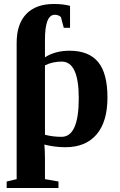

<svg xmlns="http://www.w3.org/2000/svg" viewBox="-20 -724 596 957"><path d="M329.1 -585.4H297.9L283.7 -638.7Q272 -650.4 252.9 -650.4Q204.1 -650.4 204.1 -525.9V-438.5Q255.4 -471.2 326.7 -471.2Q422.4 -471.2 469 -415Q515.6 -358.9 515.6 -237.8Q515.6 -117.7 461.4 -54Q407.2 9.8 305.7 9.8Q253.9 9.8 201.2 -3.4Q204.1 28.8 204.1 68.8V168.9L271.5 180.7V212.9H13.2V180.7L63 168.9V-510.3Q63 -604 110.8 -654.1Q158.7 -704.1 248 -704.1Q296.4 -704.1 329.1 -694.8ZM372.6 -234.4Q372.6 -417 287.6 -417Q242.2 -417 204.1 -398.4V-52.2Q243.7 -42 286.6 -42Q372.6 -42 372.6 -234.4Z"/></svg>

Font: Liberation Serif
Style: Bold
Weight: 700
Designer: Steve Matteson
Foundry: Ascender Corporation
Version: Version 2.1.5